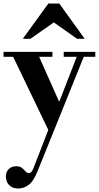

<svg xmlns="http://www.w3.org/2000/svg" viewBox="-34 -744 560 1088"><path d="M72 324Q44 324 28 313Q12 302 5.5 286.5Q-1 271 -1 257Q-1 230 15.5 214Q32 198 57 198Q79 198 90.5 207.5Q102 217 110.5 227Q119 237 130 237Q138 237 143.5 230.5Q149 224 154 213L405 -433H445L181 221Q156 284 128 304Q100 324 72 324ZM242 -3 32 -440 179 -442 300 -170H306ZM-14 -422V-450H263V-422ZM327 -422V-450H506V-422ZM95 -524 240 -724H302L446 -524H403L271 -617L138 -524Z"/></svg>

Font: Libre Bodoni SemiBold
Style: Regular
Weight: 600
Designer: Pablo Impallari, Rodrigo Fuenzalida
Foundry: Impallari Type
Version: Version 2.005;gftools[0.9.23]